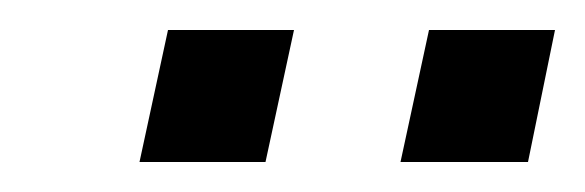

<svg xmlns="http://www.w3.org/2000/svg" viewBox="-20 -708 390 128"><path d="M247 -600 266 -688H350L332 -600ZM73 -600 92 -688H176L157 -600Z"/></svg>

Font: Saira Condensed Medium
Style: Italic
Weight: 500
Width: 3
Italic angle: -12°
Designer: Hector Gatti with collaboration of the Omnibus-Type team
Foundry: Omnibus-Type
Version: Version 1.101